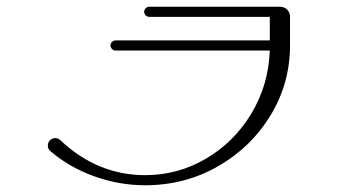

<svg xmlns="http://www.w3.org/2000/svg" viewBox="-20 -655 1040 570"><path d="M130 -206Q122 -212 122 -223Q122 -232 128.5 -238.5Q135 -245 144 -245Q153 -245 159 -239Q269 -135 411 -135Q508 -135 591.5 -184Q675 -233 726 -317.5Q777 -402 781 -505H323Q317 -505 312.5 -509.5Q308 -514 308 -520Q308 -526 312.5 -530.5Q317 -535 323 -535H781V-605H423Q417 -605 412.5 -609.5Q408 -614 408 -620Q408 -626 412.5 -630.5Q417 -635 423 -635H811Q824 -635 832.5 -626.5Q841 -618 841 -605V-520Q841 -408 783.5 -313Q726 -218 627.5 -161.5Q529 -105 411 -105Q334 -105 260 -131.5Q186 -158 130 -206Z"/></svg>

Font: GL-CurulMinamoto Light
Style: Regular
Weight: 300
Designer: Eunice (kana); Ryoko NISHIZUKA 西塚涼子 (ideographs); Frank Grießhammer (Latin, Greek & Cyrillic); Wenlong ZHANG
Foundry: Gutenberg Labo; Adobe
Version: Version 1.002